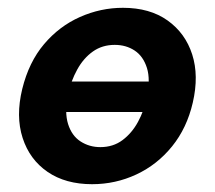

<svg xmlns="http://www.w3.org/2000/svg" viewBox="-20 -458 550 492"><path d="M216 14Q148 14 102 -17.5Q56 -49 38 -104.5Q20 -160 37 -230Q54 -299 93 -345Q132 -391 185 -414.5Q238 -438 295 -438Q364 -438 409.5 -405.5Q455 -373 472.5 -318.5Q490 -264 474 -195Q459 -130 421 -83Q383 -36 329.5 -11Q276 14 216 14ZM237 -81Q270 -81 294 -99Q318 -117 333.5 -145.5Q349 -174 356 -207Q366 -254 356.5 -284Q347 -314 325 -328.5Q303 -343 274 -343Q242 -343 218 -326Q194 -309 178 -280Q162 -251 154 -216Q145 -170 154.5 -140Q164 -110 186.5 -95.5Q209 -81 237 -81ZM114 -171 131 -249H396L379 -171Z"/></svg>

Font: Ysabeau ExtraBold
Style: Italic
Weight: 800
Italic angle: -12°
Designer: Christian Thalmann (Catharsis Fonts)
Version: Version 2.002